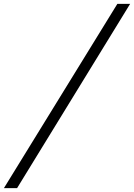

<svg xmlns="http://www.w3.org/2000/svg" viewBox="-112 -760 691 990"><path d="M-91.8 210 493.2 -740.2H559.1L-23.9 210Z"/></svg>

Font: HK Grotesk Light Italic
Style: Regular
Weight: 300
Italic angle: -13°
Designer: Alfredo Marco Pradil and Stefan Peev
Foundry: Hanken Design Co.
Version: Version 1.000;PS 001.000;hotconv 1.0.88;makeotf.lib2.5.64775